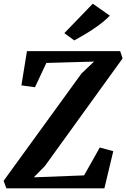

<svg xmlns="http://www.w3.org/2000/svg" viewBox="-34 -1020 684 1040"><path d="M0.5 0 -14.5 -40.5 407.5 -622 475.5 -686.5 217 -679 155.5 -547.5 82 -557.5 112 -743H617L630 -703.5L209 -120.5L149 -59.5L421.5 -70L506.5 -221L579.5 -201L531.5 0ZM368.5 -801 314.5 -840.5 468.5 -1000 561 -935Q531.5 -905.5 496.5 -880.2Q461.5 -855 428 -835.2Q394.5 -815.5 368.5 -801Z"/></svg>

Font: Merriweather 20pt
Style: Bold Italic
Weight: 700
Italic angle: -7.8°
Version: Version 2.101